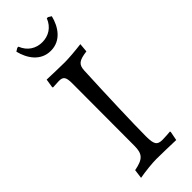

<svg xmlns="http://www.w3.org/2000/svg" viewBox="-279 -877 919 919"><g transform="rotate(-45 180.5 -417.5)"><path d="M181 -723C250 -723 287 -780 301 -837L285 -847H277C260 -803 223 -781 181 -781C139 -781 102 -803 85 -847H77L61 -837C75 -780 112 -723 181 -723ZM56 12C95 5 143 0 172 0C206 0 267 2 303 3L312 -43L310 -47C298 -46 275 -44 257 -44C222 -44 213 -58 213 -112C213 -195 220 -398 227 -544C229 -582 244 -594 299 -601L303 -646C264 -641 216 -637 188 -637C158 -637 103 -639 69 -640L62 -596L64 -592C77 -593 96 -594 106 -594C135 -594 143 -583 143 -540L142 -120C142 -64 125 -46 62 -34Z"/></g></svg>

Font: Alegreya SC
Style: Regular
Weight: 400
Designer: Juan Pablo del Peral
Foundry: Huerta Tipografica
Version: Version 2.007;PS 002.007;hotconv 1.0.88;makeotf.lib2.5.64775